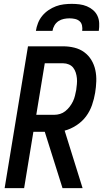

<svg xmlns="http://www.w3.org/2000/svg" viewBox="-20 -975 540 995"><path d="M4 0 125 -735H307Q337 -735 365.5 -728Q394 -721 416.5 -704.5Q439 -688 453.5 -664Q468 -640 474 -612Q480 -584 479 -554Q478 -524 473 -494Q468 -463 457 -431Q446 -399 426 -372Q406 -345 376 -325.5Q346 -306 315 -298L408 0H304L212 -292H153L105 0ZM168 -380H261Q276 -380 291 -384.5Q306 -389 318.5 -399Q331 -409 341 -422Q351 -435 358 -449.5Q365 -464 368.5 -479Q372 -494 375 -509Q377 -524 378.5 -539.5Q380 -555 378.5 -570Q377 -585 372.5 -599Q368 -613 359.5 -624Q351 -635 337 -641Q323 -647 308 -647H212ZM166 -815Q169 -835 177 -855.5Q185 -876 199 -893Q213 -910 231.5 -922.5Q250 -935 270 -942.5Q290 -950 311 -952.5Q332 -955 352 -955Q372 -955 392 -952.5Q412 -950 430 -942.5Q448 -935 462.5 -922.5Q477 -910 485 -893Q493 -876 494 -855.5Q495 -835 492 -815H406Q408 -829 405 -843Q402 -857 392 -865.5Q382 -874 368 -877Q354 -880 340 -880Q326 -880 311 -877Q296 -874 283 -865.5Q270 -857 262 -843Q254 -829 252 -815Z"/></svg>

Font: Iosevka Semibold Oblique
Style: Regular
Weight: 600
Italic angle: -9°
Monospace: yes
Designer: Belleve Invis
Foundry: Belleve Invis
Version: Version 32.5.0; ttfautohint (v1.8.4)